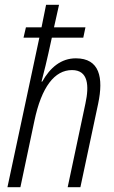

<svg xmlns="http://www.w3.org/2000/svg" viewBox="-20 -780 474 800"><path d="M11 0H65L123 -275C153 -419 208 -488 280 -488C348 -488 352 -423 336 -349L262 0H315L389 -348C412 -457 395 -537 296 -537C235 -537 189 -499 156 -440H153C162 -474 175 -525 196 -623H327L336 -666H205L226 -760H172L153 -666H88L78 -623H144Z"/></svg>

Font: Noto Sans Condensed Light
Style: Italic
Weight: 300
Width: 3
Italic angle: -12°
Designer: Monotype Design Team
Foundry: Monotype Imaging Inc.
Version: Version 2.013